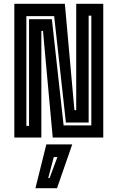

<svg xmlns="http://www.w3.org/2000/svg" viewBox="-20 -720 616 1005"><path d="M55 0V-700H319.5L369.5 -143.5H379V-700H520.5V0H256L205 -558H196.5V0ZM118 -61H132V-619.5H251.5L313 -63.5H458V-638H444V-78.5H325L263.5 -635.5H118ZM165.5 265 222.5 36H358L278.5 265ZM232.5 212H239.5L280.5 102H261.5Z"/></svg>

Font: Tourney Condensed Regular
Style: Bold
Weight: 700
Width: 3
Designer: Tyler Finck
Foundry: Etcetera Type Co
Version: Version 1.010; ttfautohint (v1.8.3)